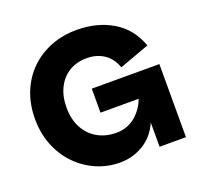

<svg xmlns="http://www.w3.org/2000/svg" viewBox="-125 -844 1013 985"><g transform="rotate(-20 381.5 -351.0)"><path d="M541 -450Q533 -474 519 -493.5Q505 -513 486 -526.5Q467 -540 443 -547.5Q419 -555 390 -555Q334 -555 293 -530Q252 -505 229 -459Q206 -413 206 -352Q206 -287 231.5 -240Q257 -193 301.5 -168Q346 -143 404 -143Q435 -143 461.5 -153Q488 -163 509 -181Q530 -199 545.5 -221.5Q561 -244 569 -268H361V-399H730V0H586V-162L594 -161Q592 -144 581.5 -122Q571 -100 553 -77Q535 -54 508.5 -35.5Q482 -17 447 -5Q412 7 369 7Q302 7 241.5 -19Q181 -45 134 -93Q87 -141 60.5 -207Q34 -273 34 -352Q34 -431 60.5 -497Q87 -563 135.5 -610.5Q184 -658 249 -683.5Q314 -709 390 -709Q501 -709 585 -659.5Q669 -610 705 -510Z"/></g></svg>

Font: Parkinsans
Style: Bold
Weight: 700
Designer: Red Stone, Indian Type Foundry
Foundry: Indian Type Foundry
Version: Version 1.000